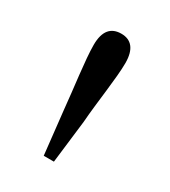

<svg xmlns="http://www.w3.org/2000/svg" viewBox="-95 -855 377 425"><g transform="rotate(30 93.5 -642.0)"><path d="M94 -802C68 -802 53 -786 53 -750C53 -712 63 -645 68 -591L80 -482H106L119 -591C123 -645 134 -712 134 -750C134 -786 119 -802 94 -802Z"/></g></svg>

Font: Noto Serif HK Light
Style: Regular
Weight: 300
Designer: Ryoko NISHIZUKA 西塚涼子 (kana & ideographs); Frank Grießhammer (Latin, Greek & Cyrillic); Wenlong ZHANG 张文龙 (bopomofo); San
Foundry: Adobe
Version: Version 2.001;hotconv 1.1.0;makeotfexe 2.6.0